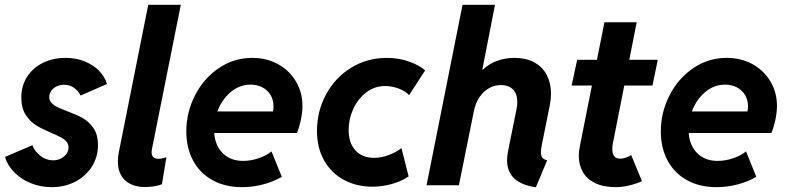

<svg xmlns="http://www.w3.org/2000/svg" viewBox="-20 -772 3281 800"><path d="M1 -118.2 115.2 -167Q124 -142.1 147.9 -123Q171.9 -104 201.2 -104Q218.8 -104 233.6 -111.6Q248.5 -119.1 257.1 -131.3Q265.6 -143.6 265.6 -157.7Q265.6 -171.9 256.6 -182.1Q247.6 -192.4 233.9 -199.7Q220.2 -207 194.8 -217.8Q155.8 -234.4 130.6 -249.8Q105.5 -265.1 87.2 -293.5Q68.8 -321.8 68.8 -365.2Q68.8 -414.6 93 -452.1Q117.2 -489.7 159.2 -510.3Q201.2 -530.8 252.9 -530.8Q297.4 -530.8 333.7 -515.9Q370.1 -501 393.6 -476.3Q417 -451.7 425.8 -421.9L315.9 -374Q306.2 -393.6 288.3 -406.2Q270.5 -418.9 246.6 -418.9Q228.5 -418.9 214.6 -411.6Q200.7 -404.3 192.9 -392.3Q185.1 -380.4 185.1 -367.7Q185.1 -353.5 194.6 -343.3Q204.1 -333 218.8 -325.9Q233.4 -318.8 258.8 -309.1Q298.8 -294.4 324.7 -280Q350.6 -265.6 369.4 -238.3Q388.2 -210.9 388.2 -167.5Q388.2 -117.7 362.8 -77.6Q337.4 -37.6 293.5 -14.9Q249.5 7.8 195.8 7.8Q148.4 7.8 107.2 -9.3Q65.9 -26.4 38.1 -55.4Q10.3 -84.5 1 -118.2Z M471.2 -99.6Q471.2 -119.6 475.1 -137.7L597.7 -752H733.4L613.3 -151.9Q611.8 -144 611.8 -137.2Q611.8 -110.4 640.1 -110.4Q647.9 -110.4 657.5 -112.3Q667 -114.3 673.3 -116.7L654.8 -4.4Q640.6 1.5 621.3 4.4Q602.1 7.3 585 7.3Q531.2 7.3 501.2 -20.8Q471.2 -48.8 471.2 -99.6Z M756.3 -224.6Q756.3 -303.2 792.2 -374Q828.1 -444.8 891.1 -487.8Q954.1 -530.8 1031.2 -530.8Q1091.3 -530.8 1139.2 -504.2Q1187 -477.5 1213.6 -431.9Q1240.2 -386.2 1240.2 -331.1Q1240.2 -303.2 1233.6 -272.5Q1227.1 -241.7 1217.3 -217.8H872.6Q876.5 -165 908.4 -133.3Q940.4 -101.6 993.2 -101.6Q1025.9 -101.6 1058.3 -112.8Q1090.8 -124 1111.3 -141.1L1154.3 -35.2Q1118.7 -14.6 1075.7 -3.4Q1032.7 7.8 988.8 7.8Q917.5 7.8 865 -21.5Q812.5 -50.8 784.4 -103.3Q756.3 -155.8 756.3 -224.6ZM1117.2 -307.6Q1119.6 -317.4 1119.6 -329.1Q1119.6 -355.5 1107.4 -376Q1095.2 -396.5 1073.2 -408Q1051.3 -419.4 1023.9 -419.4Q977.5 -419.4 940.7 -387.9Q903.8 -356.4 885.7 -307.6Z M1300.8 -226.1Q1300.8 -308.6 1338.4 -378.4Q1376 -448.2 1442.6 -489.5Q1509.3 -530.8 1591.8 -530.8Q1642.1 -530.8 1684.8 -515.4Q1727.5 -500 1751.5 -479L1684.6 -375.5Q1669.4 -392.6 1640.9 -403.1Q1612.3 -413.6 1584.5 -413.6Q1541 -413.6 1506.3 -387.2Q1471.7 -360.8 1452.1 -318.4Q1432.6 -275.9 1432.6 -229.5Q1432.6 -176.8 1460.9 -145.5Q1489.3 -114.3 1539.6 -114.3Q1568.8 -114.3 1599.6 -126Q1630.4 -137.7 1652.8 -154.8L1682.6 -37.1Q1652.8 -16.6 1612.8 -5.4Q1572.8 5.9 1531.7 5.9Q1466.3 5.9 1413.8 -22Q1361.3 -49.8 1331.1 -102.5Q1300.8 -155.3 1300.8 -226.1Z M2092.8 -104.5Q2092.8 -122.6 2097.2 -143.6L2131.8 -315.4Q2135.3 -332 2135.3 -347.2Q2135.3 -381.8 2116.9 -399.7Q2098.6 -417.5 2067.9 -417.5Q2025.9 -417.5 1994.9 -387.5Q1963.9 -357.4 1954.1 -307.1L1892.1 0H1757.3L1907.2 -752H2042.5L1989.7 -481.9H1992.2Q2017.6 -506.3 2051.5 -518.6Q2085.4 -530.8 2123.5 -530.8Q2172.9 -530.8 2207.3 -511.5Q2241.7 -492.2 2258.8 -458.3Q2275.9 -424.3 2275.9 -381.3Q2275.9 -361.3 2271 -334.5L2236.8 -164.1Q2233.9 -147.9 2233.9 -137.2Q2233.9 -122.1 2240 -114.7Q2246.1 -107.4 2259.8 -104L2212.9 8.3Q2092.8 -8.8 2092.8 -104.5Z M2391.6 -123Q2391.6 -139.6 2395.5 -160.2L2446.3 -415.5H2361.8L2384.8 -522.9H2467.3L2498.5 -679.2H2632.8L2602.1 -522.9H2720.7L2698.7 -415.5H2581.1L2533.7 -174.8Q2531.2 -164.1 2531.2 -150.9Q2531.2 -110.8 2564.5 -110.8Q2576.7 -110.8 2589.4 -115.7Q2602.1 -120.6 2609.9 -126L2654.8 -17.1Q2633.3 -6.8 2603 0.5Q2572.8 7.8 2545.9 7.8Q2494.6 7.8 2460 -9Q2425.3 -25.9 2408.4 -55.4Q2391.6 -85 2391.6 -123Z M2733.4 -224.6Q2733.4 -303.2 2769.3 -374Q2805.2 -444.8 2868.2 -487.8Q2931.2 -530.8 3008.3 -530.8Q3068.4 -530.8 3116.2 -504.2Q3164.1 -477.5 3190.7 -431.9Q3217.3 -386.2 3217.3 -331.1Q3217.3 -303.2 3210.7 -272.5Q3204.1 -241.7 3194.3 -217.8H2849.6Q2853.5 -165 2885.5 -133.3Q2917.5 -101.6 2970.2 -101.6Q3002.9 -101.6 3035.4 -112.8Q3067.9 -124 3088.4 -141.1L3131.3 -35.2Q3095.7 -14.6 3052.7 -3.4Q3009.8 7.8 2965.8 7.8Q2894.5 7.8 2842 -21.5Q2789.6 -50.8 2761.5 -103.3Q2733.4 -155.8 2733.4 -224.6ZM3094.2 -307.6Q3096.7 -317.4 3096.7 -329.1Q3096.7 -355.5 3084.5 -376Q3072.3 -396.5 3050.3 -408Q3028.3 -419.4 3001 -419.4Q2954.6 -419.4 2917.7 -387.9Q2880.9 -356.4 2862.8 -307.6Z"/></svg>

Font: Reddit Sans Fudge
Style: Bold
Weight: 700
Italic angle: -11.25°
Designer: Stephen Hutchings
Version: Version 1.013